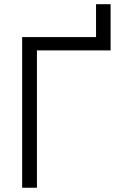

<svg xmlns="http://www.w3.org/2000/svg" viewBox="-20 -881 581 901"><path d="M84 -707H430.7V-861.3H499V-644.5H153.3V0H84Z"/></svg>

Font: Pretendard Light
Style: Regular
Weight: 300
Designer: Base glyphs from Inter by Rasmus Andersson; Hangeul glyphs from Noto Sans CJK(Source Han Sans) by Jang Soo-young and Kan
Foundry: Kil Hyung-jin
Version: Version 1.309